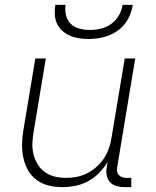

<svg xmlns="http://www.w3.org/2000/svg" viewBox="-20 -760 640 788"><path d="M236 8Q207 8 180 1.5Q153 -5 131 -21Q109 -37 95.5 -60.5Q82 -84 76 -111.5Q70 -139 70.5 -168Q71 -197 76 -226L125 -520H168L118 -219Q114 -196 113 -172.5Q112 -149 117.5 -127Q123 -105 134.5 -86Q146 -67 164 -54Q182 -41 204 -35.5Q226 -30 250 -30Q272 -30 294 -34Q316 -38 337 -48.5Q358 -59 376.5 -75.5Q395 -92 407.5 -111.5Q420 -131 427.5 -153Q435 -175 438 -197L492 -520H535L461 -74Q459 -65 460.5 -56.5Q462 -48 467.5 -42Q473 -36 481 -33Q489 -30 498 -30H519V8H491Q474 8 458 3.5Q442 -1 431.5 -12.5Q421 -24 418 -40.5Q415 -57 418 -74L422 -96Q407 -71 387 -50.5Q367 -30 342 -16.5Q317 -3 290 2.5Q263 8 236 8ZM343 -600Q323 -600 303.5 -603Q284 -606 267 -613.5Q250 -621 236 -633.5Q222 -646 214 -663Q206 -680 205 -700Q204 -720 207 -740H249Q246 -718 251 -697Q256 -676 270.5 -662Q285 -648 306 -642.5Q327 -637 349 -637Q371 -637 394 -642.5Q417 -648 436.5 -662Q456 -676 468 -697Q480 -718 483 -740H525Q522 -720 514 -700Q506 -680 493 -663Q480 -646 462 -633.5Q444 -621 424 -613.5Q404 -606 383.5 -603Q363 -600 343 -600Z"/></svg>

Font: Iosevka Extralight Extended
Style: Italic
Weight: 200
Width: 7
Italic angle: -9°
Monospace: yes
Designer: Belleve Invis
Foundry: Belleve Invis
Version: Version 32.5.0; ttfautohint (v1.8.4)